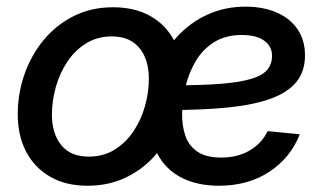

<svg xmlns="http://www.w3.org/2000/svg" viewBox="-20 -561 1001 592"><path d="M250 11.7Q183.1 11.7 135 -15.9Q86.9 -43.5 60.8 -93Q34.7 -142.6 34.7 -209Q34.7 -272.5 55.4 -331.8Q76.2 -391.1 114.7 -437.7Q153.3 -484.4 207.5 -511.5Q261.7 -538.6 328.6 -538.6Q396 -538.6 444.1 -511.2Q492.2 -483.9 518.1 -433.8Q543.9 -383.8 543.9 -317.4Q543.9 -253.4 523.4 -194.3Q502.9 -135.3 464.4 -88.9Q425.8 -42.5 371.6 -15.4Q317.4 11.7 250 11.7ZM253.9 -78.1Q299.3 -78.1 334 -99.9Q368.7 -121.6 392.1 -157Q415.5 -192.4 427.2 -234.6Q439 -276.9 439 -318.4Q439 -357.4 426 -386.7Q413.1 -416 387.9 -432.4Q362.8 -448.7 324.7 -448.7Q279.8 -448.7 245.4 -427.2Q210.9 -405.8 187.5 -370.6Q164.1 -335.4 152.1 -292.7Q140.1 -250 140.1 -207.5Q140.1 -149.4 168.7 -113.8Q197.3 -78.1 253.9 -78.1ZM654.8 11.7Q588.4 11.7 539.3 -13.4Q490.2 -38.6 464.1 -88.9Q438 -139.2 439.5 -213.9Q440.4 -284.2 463.1 -344Q485.8 -403.8 526.1 -447.8Q566.4 -491.7 620.1 -516.1Q673.8 -540.5 736.8 -540.5Q791 -540.5 832.5 -522.7Q874 -504.9 897.2 -471.2Q920.4 -437.5 920.4 -390.1Q920.4 -341.3 894.3 -308.8Q868.2 -276.4 815.7 -257.1Q763.2 -237.8 684.3 -229.7Q605.5 -221.7 499.5 -221.7L512.2 -297.9Q603 -297.9 662.6 -302.7Q722.2 -307.6 756.3 -318.4Q790.5 -329.1 804.7 -346.7Q818.8 -364.3 818.8 -388.7Q818.8 -418.5 794.4 -435.8Q770 -453.1 726.1 -453.1Q675.3 -453.1 640.1 -430.9Q605 -408.7 583.5 -372.6Q562 -336.4 552 -293.9Q542 -251.5 541.5 -210.9Q541 -173.8 551.3 -143.1Q561.5 -112.3 588.1 -93.8Q614.7 -75.2 661.6 -75.2Q713.4 -75.2 750.5 -97.4Q787.6 -119.6 805.2 -156.7L904.3 -147Q876.5 -75.2 811 -31.7Q745.6 11.7 654.8 11.7Z"/></svg>

Font: Inter 24pt Medium
Style: Italic
Weight: 500
Italic angle: -9.3988°
Designer: Rasmus Andersson
Foundry: rsms
Version: Version 4.001;git-66647c0bb